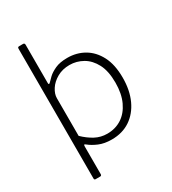

<svg xmlns="http://www.w3.org/2000/svg" viewBox="-215 -856 1019 1135"><g transform="rotate(-30 295.0 -288.5)"><path d="M125 -742Q136 -742 136 -730V-469Q136 -461 139 -460Q142 -459 148 -465Q157 -475 175.5 -492.5Q194 -510 226.5 -525Q259 -540 310 -540Q373 -540 424 -510.5Q475 -481 505.5 -422.5Q536 -364 536 -275Q536 -189 506.5 -125Q477 -61 424 -25.5Q371 10 298 10Q248 10 211.5 -5.5Q175 -21 152 -40Q144 -47 141 -45.5Q138 -44 138 -33V154Q138 165 128 165H97Q88 165 88 155V-729Q88 -737 90.5 -739.5Q93 -742 101 -742H125ZM138 -107Q173 -73 210.5 -53Q248 -33 292 -33Q348 -33 391 -61Q434 -89 459 -142.5Q484 -196 484 -271Q484 -350 458 -399.5Q432 -449 390 -473Q348 -497 300 -497Q252 -497 215 -476Q178 -455 158 -424Q138 -393 138 -364V-107Z"/></g></svg>

Font: Libre Franklin ExtraLight
Style: Regular
Weight: 250
Designer: Pablo Impallari, Rodrigo Fuenzalida, Nhung Nguyen
Foundry: Impallari Type
Version: Version 3.000